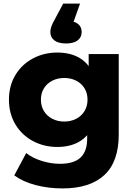

<svg xmlns="http://www.w3.org/2000/svg" viewBox="-20 -839 743 1061"><path d="M58.9 130.2 124.7 6.9Q158.4 33.6 209.7 49.9Q260.9 66.2 311.2 66.2Q389 66.2 425.3 31.4Q461.7 -3.3 461.7 -72.2V-143.6L471.7 -288.2L470 -433.3V-540.3H636.1V-94.8Q636.1 54.7 556.5 128.5Q476.9 202.2 325.8 202.2Q246.4 202.2 176.3 183.6Q106.2 165 58.9 130.2ZM29.4 -288.2Q29.4 -365.3 65.2 -424.5Q100.9 -483.7 162.1 -516.1Q223.3 -548.6 296.4 -548.6Q366.6 -548.6 416.5 -520.6Q466.4 -492.6 493.3 -434.5Q520.2 -376.4 520.2 -288.2Q520.2 -200 493.3 -141.7Q466.4 -83.4 416.5 -55.2Q366.6 -26.9 296.4 -26.9Q223.3 -26.9 162.2 -59.4Q101 -91.9 65.2 -151.5Q29.4 -211.1 29.4 -288.2ZM463.7 -288.2Q463.7 -323.5 447.2 -350.8Q430.8 -378.1 401.2 -393.1Q371.6 -408.1 335 -408.1Q298.4 -408.1 268.9 -393.1Q239.4 -378.1 222.7 -350.8Q206 -323.5 206 -288.2Q206 -252.9 222.8 -225.3Q239.6 -197.7 269.1 -182.5Q298.7 -167.3 335.1 -167.3Q371.6 -167.3 401.1 -182.6Q430.6 -197.8 447.1 -225.4Q463.7 -253.1 463.7 -288.2ZM258.2 -662.2Q258.2 -676 263.4 -691.4Q268.6 -706.8 282 -730.7L329.3 -819.2H422.4L367.7 -665.8L344.8 -724.6Q387.1 -724.6 409.2 -708.2Q431.3 -691.9 431.3 -662.2Q431.3 -633 409.2 -615.9Q387.1 -598.8 344.8 -598.8Q302.4 -598.8 280.3 -615.9Q258.2 -633 258.2 -662.2Z"/></svg>

Font: iiserrat Thin
Style: Regular
Weight: 100
Designer: Akira Ohta
Foundry: Akira Ohta
Version: Version 1.200;Glyphs 3.3.1 (3343)